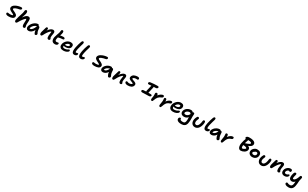

<svg xmlns="http://www.w3.org/2000/svg" viewBox="782 -4836 14769 9208"><g transform="rotate(30 8166.5 -232.0)"><path d="M208 -48.8Q123 -48.8 82.5 -75.9Q42 -103 49.8 -146Q54.2 -166 68.8 -178Q83.5 -189.9 106.9 -189.9Q118.7 -189.9 150.4 -182.4Q182.1 -174.8 219.2 -174.8Q273.4 -174.8 309.1 -182.4Q344.7 -189.9 376 -206.1Q374.5 -222.7 355.7 -238.8Q336.9 -254.9 309.1 -268.8Q281.2 -282.7 248.3 -298.1Q215.3 -313.5 184.1 -332.8Q152.8 -352.1 128.7 -374.3Q104.5 -396.5 93 -428.2Q81.5 -460 88.9 -497.1Q96.7 -535.2 123.8 -569.8Q150.9 -604.5 189.7 -630.1Q228.5 -655.8 274.7 -676.8Q320.8 -697.8 368.2 -710.7Q415.5 -723.6 458.5 -730.7Q501.5 -737.8 535.2 -737.8Q573.7 -737.8 587.9 -718.5Q602.1 -699.2 596.2 -668Q591.8 -646 575 -630.9Q558.1 -615.7 529.8 -610.8Q386.7 -586.4 308.1 -551Q229.5 -515.6 222.2 -476.1Q218.8 -460.4 234.9 -445.6Q251 -430.7 278.6 -417Q306.2 -403.3 340.1 -388.2Q374 -373 407.2 -354Q440.4 -335 466.6 -313Q492.7 -291 505.6 -260Q518.6 -229 511.2 -192.9Q496.6 -120.1 417.5 -84.5Q338.4 -48.8 208 -48.8Z M659.2 30.8Q623.5 30.8 606.2 -5.9Q588.9 -42.5 600.1 -98.1Q617.7 -185.1 643.6 -270.5Q669.4 -356 694.6 -429Q719.7 -502 730 -542Q738.8 -579.1 743.9 -625Q749 -670.9 752.9 -688Q757.8 -709.5 774.7 -724.1Q791.5 -738.8 818.4 -738.8Q843.8 -738.3 860.6 -719.5Q877.4 -700.7 883.3 -659.4Q889.2 -618.2 872.1 -551.8Q862.3 -515.1 835.2 -438.7Q808.1 -362.3 796.4 -324.2Q930.7 -525.9 1048.3 -525.9Q1092.8 -525.9 1119.6 -506.8Q1146.5 -487.8 1157.2 -451.9Q1168 -416 1168.9 -364.3Q1169.9 -312.5 1163.1 -247.1Q1158.7 -200.2 1158.2 -165.5Q1157.7 -130.9 1161.6 -106.4Q1165.5 -82 1168.9 -69.6Q1172.4 -57.1 1179.2 -38.1Q1186.5 -19 1182.1 2.9Q1177.7 26.4 1159.2 41.3Q1140.6 56.2 1112.3 56.2Q1083.5 56.2 1063.7 38.6Q1043.9 21 1035.2 -8.3Q1026.4 -37.6 1022.9 -75.7Q1019.5 -113.8 1024.4 -154.8Q1032.2 -252.9 1030.3 -298.6Q1028.3 -344.2 1017.1 -375Q975.1 -364.7 897 -269.5Q818.8 -174.3 728 -15.1Q712.4 10.7 696 20.8Q679.7 30.8 659.2 30.8Z M1386.2 73.2Q1313 73.2 1276.9 23.2Q1240.7 -26.9 1255.9 -100.1Q1268.1 -160.6 1305.9 -222.7Q1343.8 -284.7 1394.5 -332.8Q1445.3 -380.9 1507.6 -411.4Q1569.8 -441.9 1627.9 -441.9Q1659.7 -441.9 1677 -423.8Q1694.3 -405.8 1689.9 -373Q1693.8 -374 1701.2 -374Q1730.5 -374 1749.5 -351.8Q1768.6 -329.6 1771 -297.9Q1771.5 -292.5 1773.2 -267.1Q1774.9 -241.7 1775.4 -236.3Q1775.9 -231 1777.8 -209.7Q1779.8 -188.5 1781 -182.1Q1782.2 -175.8 1785.2 -157.7Q1788.1 -139.6 1791 -131.6Q1793.9 -123.5 1798.3 -108.2Q1802.7 -92.8 1807.9 -82.5Q1813 -72.3 1819.8 -59.1Q1826.7 -45.9 1835 -33.2Q1845.2 -19.5 1843.3 -0.7Q1841.3 18.1 1833.3 35.4Q1825.2 52.7 1806.6 64.9Q1788.1 77.1 1765.1 77.1Q1733.4 77.1 1719.2 50.8Q1695.3 7.3 1682.1 -33Q1668.9 -73.2 1664.1 -130.9Q1633.8 -75.7 1598.1 -34.9Q1562.5 5.9 1526.1 28.8Q1489.7 51.8 1455.3 62.5Q1420.9 73.2 1386.2 73.2ZM1379.9 -77.1Q1377 -68.4 1377 -59.1Q1389.2 -54.2 1414.1 -54.2Q1471.2 -54.2 1530.8 -125.2Q1590.3 -196.3 1636.2 -327.1Q1541.5 -307.6 1469.2 -235.4Q1397 -163.1 1379.9 -77.1Z M2428.7 -41Q2367.7 -41 2348.1 -116.2Q2328.6 -191.4 2356.9 -341.8Q2372.6 -413.1 2365.7 -439Q2362.8 -439.9 2357.9 -439.9Q2332.5 -439.9 2287.6 -396Q2242.7 -352.1 2189.7 -273.9Q2136.7 -195.8 2093.8 -106Q2076.2 -68.4 2057.9 -53.2Q2039.6 -38.1 2013.7 -38.1Q1970.2 -38.1 1956.5 -83.7Q1942.9 -129.4 1958.5 -200.2Q1970.7 -261.7 1998.8 -339.6Q2026.9 -417.5 2037.6 -473.1Q2042 -495.6 2057.4 -509.3Q2072.8 -522.9 2095.7 -522.9Q2125.5 -522.9 2142.1 -499Q2158.7 -475.1 2149.9 -433.1Q2145 -403.3 2131.8 -370.1Q2194.8 -464.8 2264.4 -515.9Q2334 -566.9 2394.5 -566.9Q2455.1 -566.9 2482.2 -523.2Q2509.3 -479.5 2494.6 -410.2Q2479 -328.6 2473.1 -282Q2467.3 -235.4 2470.5 -198.5Q2473.6 -161.6 2489.7 -144Q2499.5 -133.3 2502.2 -122.1Q2504.9 -110.8 2502 -92.8Q2497.1 -70.8 2478 -55.9Q2459 -41 2428.7 -41Z M2800.8 -4.9Q2740.7 -4.9 2699 -26.6Q2657.2 -48.3 2636.7 -87.2Q2616.2 -126 2611.3 -179.7Q2606.4 -233.4 2620.6 -296.9Q2635.3 -368.7 2670.4 -458.3Q2705.6 -547.9 2715.8 -586.9Q2724.6 -624 2730 -668.2Q2735.4 -712.4 2738.8 -727.1Q2743.7 -749.5 2757.3 -761.7Q2771 -773.9 2798.8 -773.9Q2844.7 -773.9 2857.9 -730.5Q2871.1 -687 2849.6 -596.2Q2835.9 -543.9 2816.9 -496.1Q2904.3 -517.1 2992.7 -517.1Q3035.6 -517.1 3060.1 -494.9Q3084.5 -472.7 3078.6 -441.9Q3075.7 -424.8 3063.7 -414.1Q3051.8 -403.3 3032.7 -401.9Q2941.4 -396 2884.8 -387.9Q2828.1 -379.9 2770.5 -361.8Q2761.7 -330.6 2752 -283.2Q2735.8 -205.6 2754.2 -172.4Q2772.5 -139.2 2824.7 -139.2Q2849.6 -139.2 2874.5 -147Q2899.4 -154.8 2910.6 -154.8Q2933.6 -154.8 2944.3 -138.7Q2955.1 -122.6 2950.7 -95.2Q2941.4 -53.2 2901.4 -29.1Q2861.3 -4.9 2800.8 -4.9Z M3304.7 59.1Q3251 59.1 3209.5 46.9Q3168 34.7 3142.6 12.7Q3117.2 -9.3 3102.1 -39.6Q3086.9 -69.8 3085.7 -105.5Q3084.5 -141.1 3091.3 -181.2Q3101.6 -234.4 3131.8 -286.4Q3162.1 -338.4 3205.6 -379.9Q3249 -421.4 3306.9 -446.8Q3364.7 -472.2 3425.8 -472.2Q3513.2 -472.2 3555.2 -426.5Q3597.2 -380.9 3581.5 -299.8Q3573.2 -258.8 3547.6 -227.1Q3522 -195.3 3484.6 -176Q3447.3 -156.7 3403.1 -147Q3358.9 -137.2 3310.5 -137.2Q3243.7 -137.2 3212.4 -158.2Q3203.1 -111.3 3224.4 -82.3Q3245.6 -53.2 3303.7 -53.2Q3344.7 -53.2 3380.1 -61.3Q3415.5 -69.3 3438.7 -80.8Q3461.9 -92.3 3480.7 -104Q3499.5 -115.7 3515.1 -123.8Q3530.8 -131.8 3542.5 -131.8Q3566.4 -131.8 3575.9 -114.7Q3585.4 -97.7 3580.6 -71.8Q3570.3 -21.5 3489.5 18.8Q3408.7 59.1 3304.7 59.1ZM3410.6 -353Q3358.4 -353 3310.8 -317.6Q3263.2 -282.2 3235.4 -226.1Q3277.8 -220.2 3297.4 -220.2Q3356.9 -220.2 3403.6 -243.9Q3450.2 -267.6 3458.5 -304.2Q3462.9 -329.6 3451.9 -341.3Q3440.9 -353 3410.6 -353Z M3866.7 -30.8Q3846.2 -30.8 3829.6 -33.7Q3813 -36.6 3794.4 -45.9Q3775.9 -55.2 3763.2 -70.3Q3750.5 -85.4 3740.2 -112.1Q3730 -138.7 3726.8 -174.6Q3723.6 -210.4 3727.8 -262.5Q3731.9 -314.5 3744.6 -378.9Q3783.2 -564.9 3846.7 -735.8Q3859.9 -771.5 3877 -786.6Q3894 -801.8 3919.4 -801.8Q3989.3 -801.8 3967.8 -698.2Q3962.9 -673.8 3929.2 -567.6Q3895.5 -461.4 3874.5 -358.9Q3864.7 -309.1 3860.1 -273.2Q3855.5 -237.3 3855.7 -216.3Q3856 -195.3 3860.4 -183.1Q3864.7 -170.9 3871.1 -167Q3877.4 -163.1 3886.7 -163.1Q3912.6 -163.1 3937.7 -173.1Q3962.9 -183.1 3974.6 -183.1Q3996.6 -183.1 4005.9 -168.7Q4015.1 -154.3 4010.7 -130.9Q4002.4 -86.4 3960.7 -58.6Q3918.9 -30.8 3866.7 -30.8Z M4228 -17.1Q4207 -17.1 4189.7 -20.3Q4172.4 -23.4 4153.6 -33Q4134.8 -42.5 4121.6 -58.1Q4108.4 -73.7 4098.1 -101.1Q4087.9 -128.4 4084.7 -165.3Q4081.5 -202.1 4085.7 -255.6Q4089.8 -309.1 4103 -375Q4138.7 -549.3 4203.1 -722.2Q4216.8 -757.8 4233.4 -772.9Q4250 -788.1 4274.9 -788.1Q4343.8 -788.1 4322.8 -684.1Q4317.4 -656.7 4302.2 -610.4Q4287.1 -564 4267.6 -497.3Q4248 -430.7 4232.9 -355Q4222.2 -302.7 4217.5 -264.9Q4212.9 -227.1 4212.9 -204.8Q4212.9 -182.6 4217.5 -169.9Q4222.2 -157.2 4228.3 -153.1Q4234.4 -148.9 4244.1 -148.9Q4275.9 -148.9 4306.2 -161.9Q4336.4 -174.8 4350.1 -174.8Q4371.1 -174.8 4382.3 -160.9Q4393.6 -147 4389.2 -124Q4379.4 -76.7 4332.8 -46.9Q4286.1 -17.1 4228 -17.1Z M4962.4 -48.8Q4877.4 -48.8 4836.9 -75.9Q4796.4 -103 4804.2 -146Q4808.6 -166 4823.2 -178Q4837.9 -189.9 4861.3 -189.9Q4873 -189.9 4904.8 -182.4Q4936.5 -174.8 4973.6 -174.8Q5027.8 -174.8 5063.5 -182.4Q5099.1 -189.9 5130.4 -206.1Q5128.9 -222.7 5110.1 -238.8Q5091.3 -254.9 5063.5 -268.8Q5035.6 -282.7 5002.7 -298.1Q4969.7 -313.5 4938.5 -332.8Q4907.2 -352.1 4883.1 -374.3Q4858.9 -396.5 4847.4 -428.2Q4835.9 -460 4843.3 -497.1Q4851.1 -535.2 4878.2 -569.8Q4905.3 -604.5 4944.1 -630.1Q4982.9 -655.8 5029.1 -676.8Q5075.2 -697.8 5122.6 -710.7Q5169.9 -723.6 5212.9 -730.7Q5255.9 -737.8 5289.6 -737.8Q5328.1 -737.8 5342.3 -718.5Q5356.4 -699.2 5350.6 -668Q5346.2 -646 5329.3 -630.9Q5312.5 -615.7 5284.2 -610.8Q5141.1 -586.4 5062.5 -551Q4983.9 -515.6 4976.6 -476.1Q4973.1 -460.4 4989.3 -445.6Q5005.4 -430.7 5033 -417Q5060.5 -403.3 5094.5 -388.2Q5128.4 -373 5161.6 -354Q5194.8 -335 5220.9 -313Q5247.1 -291 5260 -260Q5272.9 -229 5265.6 -192.9Q5251 -120.1 5171.9 -84.5Q5092.8 -48.8 4962.4 -48.8Z M5463.4 7.8Q5390.6 7.8 5354 -39.6Q5317.4 -86.9 5331.5 -152.8Q5344.7 -221.2 5398.9 -285.4Q5453.1 -349.6 5530 -389.4Q5606.9 -429.2 5682.6 -429.2Q5737.3 -429.2 5745.6 -393.1Q5757.3 -395 5763.7 -395Q5795.9 -395 5816.4 -375.2Q5836.9 -355.5 5839.4 -324.2Q5839.8 -319.3 5841.6 -290.8Q5843.3 -262.2 5843.8 -257.6Q5844.2 -252.9 5846.2 -228.8Q5848.1 -204.6 5849.4 -198.5Q5850.6 -192.4 5853.5 -172.1Q5856.4 -151.9 5859.4 -143.3Q5862.3 -134.8 5866.9 -117.7Q5871.6 -100.6 5876.7 -89.4Q5881.8 -78.1 5888.9 -63.2Q5896 -48.3 5904.3 -34.2Q5915 -17.1 5915 3.4Q5915 23.9 5906.5 41.5Q5897.9 59.1 5879.2 71Q5860.4 83 5836.4 83Q5801.3 83 5781.7 51.8Q5752.9 2.4 5738.8 -41.3Q5724.6 -85 5721.7 -151.9Q5667.5 -68.4 5599.6 -30.3Q5531.7 7.8 5463.4 7.8ZM5452.6 -124V-123Q5464.8 -118.2 5489.3 -118.2Q5540.5 -118.2 5593.3 -169.2Q5646 -220.2 5685.5 -314Q5592.3 -295.9 5529.1 -242.7Q5465.8 -189.5 5452.6 -124Z M6479 73.2Q6414.6 73.2 6394.5 -3.7Q6374.5 -80.6 6403.8 -232.9Q6416 -302.2 6414.1 -321.8Q6412.6 -321.8 6409.4 -322.5Q6406.2 -323.2 6404.8 -323.2Q6364.3 -323.2 6284.7 -226.8Q6205.1 -130.4 6142.1 2.9Q6122.1 43.9 6105 58.6Q6087.9 73.2 6062 73.2Q6018.6 73.2 6004.6 27.8Q5990.7 -17.6 6005.9 -86.9Q6020 -155.8 6052 -242.7Q6084 -329.6 6095.2 -384.8Q6099.6 -411.1 6115.5 -425Q6131.3 -439 6157.2 -439Q6184.1 -439 6199.5 -415.3Q6214.8 -391.6 6206.1 -349.1Q6205.1 -341.8 6203.4 -334Q6201.7 -326.2 6200.2 -320.1Q6198.7 -314 6196 -305.4Q6193.4 -296.9 6191.9 -292Q6190.4 -287.1 6186.5 -277.3Q6182.6 -267.6 6181.2 -263.7Q6179.7 -259.8 6175 -248.3Q6170.4 -236.8 6168.9 -232.9Q6238.3 -337.9 6310.8 -394Q6383.3 -450.2 6443.8 -450.2Q6505.4 -450.2 6529.5 -408.7Q6553.7 -367.2 6539.1 -294.9Q6523.4 -213.9 6517.3 -166.7Q6511.2 -119.6 6514.2 -84.5Q6517.1 -49.3 6532.2 -32.2Q6553.2 -9.8 6546.9 23.9Q6542.5 45.9 6524.2 59.6Q6505.9 73.2 6479 73.2Z M6818.4 -40Q6726.1 -40 6682.9 -74Q6639.6 -107.9 6648.9 -152.8Q6651.9 -170.9 6665.5 -182.9Q6679.2 -194.8 6699.2 -194.8Q6710.9 -194.8 6723.9 -190.2Q6736.8 -185.5 6747.6 -179.9Q6758.3 -174.3 6779.1 -169.7Q6799.8 -165 6826.2 -165Q6884.3 -165 6923.1 -180.4Q6961.9 -195.8 6990.2 -230Q6983.9 -243.7 6963.9 -255.9Q6943.8 -268.1 6918 -277.8Q6892.1 -287.6 6862.5 -298.3Q6833 -309.1 6806.2 -323.5Q6779.3 -337.9 6758.8 -356.2Q6738.3 -374.5 6729.2 -402.3Q6720.2 -430.2 6727.1 -464.8Q6736.3 -513.2 6767.6 -550Q6798.8 -586.9 6842.8 -607.9Q6886.7 -628.9 6936.3 -638.9Q6985.8 -648.9 7037.1 -647.9Q7089.4 -647.5 7114 -621.6Q7138.7 -595.7 7133.3 -561Q7128.9 -539.6 7114.7 -527.3Q7100.6 -515.1 7080.1 -515.1Q7071.8 -515.1 7053.2 -517.1Q7034.7 -519 7019 -519Q6895.5 -519 6846.2 -445.8Q6850.6 -430.2 6869.4 -417.5Q6888.2 -404.8 6914.1 -395.5Q6939.9 -386.2 6970 -376.5Q7000 -366.7 7027.8 -353.5Q7055.7 -340.3 7077.1 -323Q7098.6 -305.7 7108.4 -278.1Q7118.2 -250.5 7111.3 -214.8Q7102.1 -168.9 7074.7 -134.5Q7047.4 -100.1 7007.3 -79.8Q6967.3 -59.6 6919.9 -49.8Q6872.6 -40 6818.4 -40Z M7598.6 -96.2Q7550.8 -96.2 7529.5 -115.5Q7508.3 -134.8 7513.7 -166Q7523.9 -212.4 7575.7 -219.2Q7668 -230.5 7738.3 -231.9Q7731 -252 7735.4 -279.8Q7747.1 -336.4 7772.9 -439.5Q7798.8 -542.5 7806.6 -581.1Q7807.1 -584.5 7808.6 -590.3Q7810.1 -596.2 7810.5 -598.1Q7788.1 -596.2 7759.3 -593.3Q7730.5 -590.3 7710.9 -588.6Q7691.4 -586.9 7674.3 -586.9Q7635.3 -586.9 7619.9 -604.7Q7604.5 -622.6 7609.4 -651.9Q7614.7 -675.3 7636 -691.9Q7657.2 -708.5 7689.5 -712.9Q7883.3 -740.2 8069.3 -740.2Q8117.2 -740.2 8135.3 -724.9Q8153.3 -709.5 8147.5 -679.2Q8140.6 -643.1 8107.2 -625Q8073.7 -606.9 8023.4 -606.9Q7986.3 -606.9 7932.6 -605Q7939 -585.9 7934.6 -564Q7930.7 -544.4 7904.1 -439.7Q7877.4 -335 7862.3 -255.9Q7858.9 -241.2 7855.5 -232.9Q7872.1 -232.9 7910.9 -232.4Q7949.7 -231.9 7972.7 -231.9Q8025.9 -231.9 8043.2 -215.8Q8060.5 -199.7 8055.7 -171.9Q8049.8 -140.6 8019.8 -123.8Q7989.7 -106.9 7938.5 -106.9Q7850.6 -106.9 7735.6 -101.6Q7620.6 -96.2 7598.6 -96.2Z M8185.1 26.9Q8155.3 26.9 8137.7 -2.9Q8120.1 -32.7 8128.4 -73.2Q8162.1 -239.7 8151.4 -318.8Q8148.4 -347.2 8147.9 -357.9Q8147.5 -368.7 8150.4 -384.8Q8154.8 -404.8 8171.1 -417.5Q8187.5 -430.2 8210 -430.2Q8246.1 -430.2 8264.6 -408.2Q8283.2 -386.2 8285.2 -332Q8344.7 -407.2 8411.1 -450.2Q8477.5 -493.2 8530.3 -493.2Q8562.5 -493.2 8577.6 -473.1Q8592.8 -453.1 8586.4 -418.9Q8579.6 -377.9 8531.2 -358.9Q8418.9 -316.4 8358.6 -248Q8298.3 -179.7 8262.2 -67.9Q8243.2 -10.7 8228.5 8.1Q8213.9 26.9 8185.1 26.9Z M8673.8 82Q8643.6 82 8626 52.5Q8608.4 22.9 8616.7 -17.1Q8659.7 -234.9 8645 -320.8Q8637.2 -358.4 8641.6 -384.8Q8645 -403.3 8660.9 -414.6Q8676.8 -425.8 8697.8 -425.8Q8740.2 -425.8 8757.8 -391.8Q8775.4 -357.9 8771 -272Q8826.2 -353.5 8893.3 -396.7Q8960.4 -439.9 9019 -439.9Q9089.8 -439.9 9074.7 -360.8Q9066.4 -319.3 9012.7 -306.2Q8965.3 -293.5 8927.5 -272.5Q8889.6 -251.5 8863.8 -226.6Q8837.9 -201.7 8816.2 -165.8Q8794.4 -129.9 8780.3 -95.5Q8766.1 -61 8751 -13.2Q8731.9 43.9 8717 63Q8702.1 82 8673.8 82Z M9326.7 -30.8Q9281.7 -30.8 9244.9 -40.3Q9208 -49.8 9182.6 -66.9Q9157.2 -84 9139.2 -108.2Q9121.1 -132.3 9113.3 -161.1Q9105.5 -189.9 9104 -223.1Q9102.5 -256.3 9110.4 -292Q9122.1 -350.1 9153.3 -405.8Q9184.6 -461.4 9229.2 -505.6Q9273.9 -549.8 9333.7 -576.9Q9393.6 -604 9456.5 -604Q9549.3 -604 9595.2 -554Q9641.1 -503.9 9623.5 -417Q9614.7 -372.6 9587.9 -337.9Q9561 -303.2 9522 -282.7Q9482.9 -262.2 9436.8 -251.7Q9390.6 -241.2 9339.4 -241.2Q9263.7 -241.2 9234.4 -267.1Q9210.4 -147.9 9328.6 -147.9Q9380.9 -147.9 9425.8 -160.9Q9470.7 -173.8 9495.1 -189Q9519.5 -204.1 9543.2 -217Q9566.9 -230 9581.5 -230Q9605 -230 9614.5 -213.9Q9624 -197.8 9619.6 -170.9Q9608.4 -118.2 9523.2 -74.5Q9438 -30.8 9326.7 -30.8ZM9442.4 -481Q9387.7 -481 9337.2 -440.7Q9286.6 -400.4 9257.3 -337.9Q9260.7 -337.9 9284.9 -333.5Q9309.1 -329.1 9330.6 -329.1Q9395.5 -329.1 9442.4 -354.7Q9489.3 -380.4 9497.6 -420.9Q9509.8 -481 9442.4 -481Z M9969.2 283.2Q9926.8 283.2 9890.6 278.6Q9854.5 273.9 9828.6 265.6Q9802.7 257.3 9781.5 246.1Q9760.3 234.9 9747.3 221.7Q9734.4 208.5 9724.6 194.1Q9714.8 179.7 9712.2 165Q9709.5 150.4 9707.8 136.5Q9706.1 122.6 9710 109.9Q9716.3 75.2 9738.8 55.7Q9761.2 36.1 9793 36.1Q9831.5 36.1 9830.1 74.2Q9824.7 111.8 9861.8 133.3Q9898.9 154.8 9983.4 154.8Q10043.9 154.8 10073.5 129.4Q10103 104 10114.3 51.8Q10121.1 16.6 10123.8 -19.5Q10126.5 -55.7 10126.2 -75.2Q10126 -94.7 10123.8 -136.7Q10121.6 -178.7 10121.1 -191.9Q10045.9 -87.9 9912.1 -87.9Q9801.3 -87.9 9749 -147Q9696.8 -206.1 9715.3 -299.8Q9729.5 -370.1 9779.1 -426.3Q9828.6 -482.4 9897.7 -512.2Q9966.8 -542 10041 -542Q10090.8 -542 10120.1 -525.6Q10149.4 -509.3 10159.2 -481.9Q10176.3 -499 10207 -499Q10241.7 -499 10256.3 -473.9Q10271 -448.7 10266.1 -414.1Q10260.3 -353.5 10260 -291Q10259.8 -228.5 10262.7 -180.7Q10265.6 -132.8 10261.2 -64.2Q10256.8 4.4 10242.2 77.1Q10221.7 180.2 10151.9 231.7Q10082 283.2 9969.2 283.2ZM9839.4 -285.2Q9832.5 -251 9852.3 -231.4Q9872.1 -211.9 9918 -211.9Q9984.4 -211.9 10038.3 -252.4Q10092.3 -293 10122.1 -371.1H10120.1Q10110.4 -371.1 10103.8 -375.7Q10097.2 -380.4 10092.5 -387.2Q10087.9 -394 10082 -400.9Q10076.2 -407.7 10064.7 -412.4Q10053.2 -417 10036.1 -417Q9994.6 -417 9950.9 -397.7Q9907.2 -378.4 9876.5 -347.7Q9845.7 -316.9 9839.4 -285.2Z M10606 85.9Q10569.3 85.9 10537.4 76.7Q10505.4 67.4 10481.2 50.5Q10457 33.7 10438.2 10.7Q10419.4 -12.2 10407.7 -39.8Q10396 -67.4 10389.9 -98.1Q10383.8 -128.9 10384.3 -161.6Q10384.8 -194.3 10391.6 -227.1Q10409.2 -313.5 10457 -393.1Q10473.1 -424.8 10510.7 -424.8Q10543.5 -424.8 10560.1 -403.1Q10576.7 -381.3 10569.8 -348.1Q10567.4 -334.5 10547.6 -294.2Q10527.8 -253.9 10520 -215.8Q10504.4 -138.7 10527.6 -89.8Q10550.8 -41 10609.9 -41Q10666.5 -41 10709 -97.9Q10751.5 -154.8 10772 -261.2Q10778.3 -291 10782 -324.5Q10785.6 -357.9 10787.6 -368.2Q10793.9 -397.5 10808.1 -411.6Q10822.3 -425.8 10850.6 -425.8Q10890.6 -425.8 10904.8 -385.7Q10918.9 -345.7 10902.8 -253.9Q10869.1 -85.9 10791.5 0Q10713.9 85.9 10606 85.9Z M11161.6 -30.8Q11141.1 -30.8 11124.5 -33.7Q11107.9 -36.6 11089.4 -45.9Q11070.8 -55.2 11058.1 -70.3Q11045.4 -85.4 11035.2 -112.1Q11024.9 -138.7 11021.7 -174.6Q11018.6 -210.4 11022.7 -262.5Q11026.9 -314.5 11039.6 -378.9Q11078.1 -564.9 11141.6 -735.8Q11154.8 -771.5 11171.9 -786.6Q11189 -801.8 11214.4 -801.8Q11284.2 -801.8 11262.7 -698.2Q11257.8 -673.8 11224.1 -567.6Q11190.4 -461.4 11169.4 -358.9Q11159.7 -309.1 11155 -273.2Q11150.4 -237.3 11150.6 -216.3Q11150.9 -195.3 11155.3 -183.1Q11159.7 -170.9 11166 -167Q11172.4 -163.1 11181.6 -163.1Q11207.5 -163.1 11232.7 -173.1Q11257.8 -183.1 11269.5 -183.1Q11291.5 -183.1 11300.8 -168.7Q11310.1 -154.3 11305.7 -130.9Q11297.4 -86.4 11255.6 -58.6Q11213.9 -30.8 11161.6 -30.8Z M11474.1 7.8Q11401.4 7.8 11364.7 -39.6Q11328.1 -86.9 11342.3 -152.8Q11355.5 -221.2 11409.7 -285.4Q11463.9 -349.6 11540.8 -389.4Q11617.7 -429.2 11693.4 -429.2Q11748 -429.2 11756.3 -393.1Q11768.1 -395 11774.4 -395Q11806.6 -395 11827.1 -375.2Q11847.7 -355.5 11850.1 -324.2Q11850.6 -319.3 11852.3 -290.8Q11854 -262.2 11854.5 -257.6Q11855 -252.9 11856.9 -228.8Q11858.9 -204.6 11860.1 -198.5Q11861.3 -192.4 11864.3 -172.1Q11867.2 -151.9 11870.1 -143.3Q11873 -134.8 11877.7 -117.7Q11882.3 -100.6 11887.5 -89.4Q11892.6 -78.1 11899.7 -63.2Q11906.7 -48.3 11915 -34.2Q11925.8 -17.1 11925.8 3.4Q11925.8 23.9 11917.2 41.5Q11908.7 59.1 11889.9 71Q11871.1 83 11847.2 83Q11812 83 11792.5 51.8Q11763.7 2.4 11749.5 -41.3Q11735.4 -85 11732.4 -151.9Q11678.2 -68.4 11610.4 -30.3Q11542.5 7.8 11474.1 7.8ZM11463.4 -124V-123Q11475.6 -118.2 11500 -118.2Q11551.3 -118.2 11604 -169.2Q11656.7 -220.2 11696.3 -314Q11603 -295.9 11539.8 -242.7Q11476.6 -189.5 11463.4 -124Z M12077.6 82Q12047.4 82 12029.8 52.5Q12012.2 22.9 12020.5 -17.1Q12063.5 -234.9 12048.8 -320.8Q12041 -358.4 12045.4 -384.8Q12048.8 -403.3 12064.7 -414.6Q12080.6 -425.8 12101.6 -425.8Q12144 -425.8 12161.6 -391.8Q12179.2 -357.9 12174.8 -272Q12230 -353.5 12297.1 -396.7Q12364.3 -439.9 12422.9 -439.9Q12493.7 -439.9 12478.5 -360.8Q12470.2 -319.3 12416.5 -306.2Q12369.1 -293.5 12331.3 -272.5Q12293.5 -251.5 12267.6 -226.6Q12241.7 -201.7 12220 -165.8Q12198.2 -129.9 12184.1 -95.5Q12169.9 -61 12154.8 -13.2Q12135.7 43.9 12120.8 63Q12106 82 12077.6 82Z M13073.2 -39.1Q13023.4 -39.1 12987.8 -66.9Q12952.1 -94.7 12935.5 -141.4Q12918.9 -188 12915.3 -249.3Q12911.6 -310.5 12926.3 -377.9Q12943.8 -466.3 12961.2 -523.7Q12978.5 -581.1 13010.3 -658.2H13007.8Q12984.4 -658.2 12972.7 -672.6Q12960.9 -687 12965.8 -710.9Q12983.9 -797.9 13141.1 -797.9Q13253.9 -797.9 13332 -774.9Q13410.2 -752 13448 -703.6Q13485.8 -655.3 13472.2 -585.9Q13462.4 -541 13414.6 -496.6Q13366.7 -452.1 13270 -417Q13339.4 -393.6 13364.7 -349.1Q13390.1 -304.7 13379.9 -251Q13370.1 -203.1 13337.2 -162.1Q13304.2 -121.1 13260 -95Q13215.8 -68.8 13166.7 -54Q13117.7 -39.1 13073.2 -39.1ZM13129.9 -633.8Q13086.9 -510.7 13073.2 -453.1Q13124 -466.3 13178.7 -486.1Q13233.4 -505.9 13278.6 -531.2Q13323.7 -556.6 13327.1 -576.2Q13335.4 -616.7 13286.9 -638.2Q13238.3 -659.7 13135.3 -661.1Q13134.8 -654.8 13129.9 -633.8ZM13251 -261.2Q13256.8 -293.9 13202.4 -314.9Q13147.9 -335.9 13049.8 -335.9Q13039.1 -256.3 13050 -212.2Q13061 -168 13086.9 -168Q13115.7 -168 13152.8 -182.4Q13189.9 -196.8 13218.3 -219Q13246.6 -241.2 13251 -261.2Z M13704.6 -47.9Q13629.4 -47.9 13574.7 -81.5Q13520 -115.2 13497.8 -169.9Q13475.6 -224.6 13487.8 -288.1Q13496.6 -331.5 13523.4 -371.1Q13550.3 -410.6 13584.7 -437.3Q13619.1 -463.9 13657 -479.5Q13694.8 -495.1 13726.6 -495.1Q13752.4 -495.1 13768.6 -486.8Q13770 -486.8 13773.2 -487.3Q13776.4 -487.8 13777.8 -487.8Q13850.1 -487.8 13897.9 -454.6Q13945.8 -421.4 13962.4 -367.4Q13979 -313.5 13965.8 -247.1Q13946.8 -152.8 13874.8 -100.3Q13802.7 -47.9 13704.6 -47.9ZM13612.8 -269Q13603.5 -226.1 13631.1 -200Q13658.7 -173.8 13713.4 -173.8Q13762.2 -173.8 13796.9 -200Q13831.5 -226.1 13840.8 -270Q13850.1 -313.5 13829.8 -339.8Q13809.6 -366.2 13766.6 -366.2Q13742.7 -366.2 13724.6 -357.2Q13706.5 -348.1 13681.6 -327.1Q13658.2 -307.1 13646 -299.1Q13633.8 -291 13619.6 -288.1Q13618.2 -285.2 13612.8 -269Z M14282.2 85.9Q14245.6 85.9 14213.6 76.7Q14181.6 67.4 14157.5 50.5Q14133.3 33.7 14114.5 10.7Q14095.7 -12.2 14084 -39.8Q14072.3 -67.4 14066.2 -98.1Q14060.1 -128.9 14060.5 -161.6Q14061 -194.3 14067.9 -227.1Q14085.4 -313.5 14133.3 -393.1Q14149.4 -424.8 14187 -424.8Q14219.7 -424.8 14236.3 -403.1Q14252.9 -381.3 14246.1 -348.1Q14243.7 -334.5 14223.9 -294.2Q14204.1 -253.9 14196.3 -215.8Q14180.7 -138.7 14203.9 -89.8Q14227.1 -41 14286.1 -41Q14342.8 -41 14385.3 -97.9Q14427.7 -154.8 14448.2 -261.2Q14454.6 -291 14458.3 -324.5Q14461.9 -357.9 14463.9 -368.2Q14470.2 -397.5 14484.4 -411.6Q14498.5 -425.8 14526.9 -425.8Q14566.9 -425.8 14581.1 -385.7Q14595.2 -345.7 14579.1 -253.9Q14545.4 -85.9 14467.8 0Q14390.1 85.9 14282.2 85.9Z M15150.9 -41Q15089.8 -41 15070.3 -116.2Q15050.8 -191.4 15079.1 -341.8Q15094.7 -413.1 15087.9 -439Q15085 -439.9 15080.1 -439.9Q15054.7 -439.9 15009.8 -396Q14964.8 -352.1 14911.9 -273.9Q14858.9 -195.8 14815.9 -106Q14798.3 -68.4 14780 -53.2Q14761.7 -38.1 14735.8 -38.1Q14692.4 -38.1 14678.7 -83.7Q14665 -129.4 14680.7 -200.2Q14692.9 -261.7 14720.9 -339.6Q14749 -417.5 14759.8 -473.1Q14764.2 -495.6 14779.5 -509.3Q14794.9 -522.9 14817.9 -522.9Q14847.7 -522.9 14864.3 -499Q14880.9 -475.1 14872.1 -433.1Q14867.2 -403.3 14854 -370.1Q14917 -464.8 14986.6 -515.9Q15056.2 -566.9 15116.7 -566.9Q15177.2 -566.9 15204.3 -523.2Q15231.4 -479.5 15216.8 -410.2Q15201.2 -328.6 15195.3 -282Q15189.5 -235.4 15192.6 -198.5Q15195.8 -161.6 15211.9 -144Q15221.7 -133.3 15224.4 -122.1Q15227.1 -110.8 15224.1 -92.8Q15219.2 -70.8 15200.2 -55.9Q15181.2 -41 15150.9 -41Z M15495.6 -35.2Q15427.7 -35.2 15382.3 -64.9Q15336.9 -94.7 15320.3 -144.8Q15303.7 -194.8 15316.4 -256.8Q15336.9 -359.4 15419.7 -426.8Q15502.4 -494.1 15601.6 -494.1Q15642.6 -494.1 15667.5 -470.2Q15692.4 -446.3 15683.6 -402.8Q15671.4 -340.8 15622.6 -340.8Q15609.4 -340.8 15596.9 -351.8Q15584.5 -362.8 15569.3 -362.8Q15525.4 -362.8 15487.5 -326.9Q15449.7 -291 15440.4 -244.1Q15433.1 -204.1 15450.9 -179.9Q15468.8 -155.8 15510.7 -155.8Q15540 -155.8 15562.5 -161.9Q15585 -168 15597.9 -176.5Q15610.8 -185.1 15621.1 -193.4Q15631.3 -201.7 15642.1 -207.8Q15652.8 -213.9 15664.6 -213.9Q15685.5 -213.9 15695.1 -200.4Q15704.6 -187 15699.7 -160.2Q15688 -102.5 15631.8 -68.8Q15575.7 -35.2 15495.6 -35.2Z M15939.5 337.9Q15827.6 337.9 15772.7 302.7Q15717.8 267.6 15727.5 219.2Q15737.8 168.9 15787.6 168.9Q15800.3 168.9 15813.5 174.8Q15826.7 180.7 15838.9 188Q15851.1 195.3 15878.9 201.2Q15906.7 207 15945.3 207Q16054.2 207 16079.6 82Q16083.5 61.5 16086.4 39.8Q16089.4 18.1 16090.6 4.2Q16091.8 -9.8 16094 -35.4Q16096.2 -61 16097.2 -73.2Q16022.5 11.2 15938.5 11.2Q15839.8 11.2 15800 -58.8Q15760.3 -128.9 15788.6 -272.9Q15798.8 -324.2 15810.5 -358.4Q15822.3 -392.6 15835.7 -410.2Q15849.1 -427.7 15862.5 -434.3Q15876 -440.9 15893.6 -440.9Q15967.8 -440.9 15949.2 -357.9Q15921.9 -248.5 15919.4 -237.8Q15900.9 -146.5 15926.8 -126Q15936.5 -119.1 15950.2 -119.1Q16006.8 -119.1 16059.8 -194.3Q16112.8 -269.5 16148.4 -386.2Q16158.7 -417 16171.9 -429Q16185.1 -440.9 16210.4 -440.9Q16247.1 -440.9 16264.4 -412.6Q16281.7 -384.3 16265.1 -328.1Q16247.1 -270.5 16238.5 -215.6Q16230 -160.6 16229 -121.3Q16228 -82 16222.2 -20Q16216.3 42 16203.6 105Q16158.2 337.9 15939.5 337.9Z"/></g></svg>

Font: Shantell Sans Irregular Bouncy
Style: Italic
Weight: 600
Italic angle: -11.31°
Designer: Stephen Nixon, Anya Danilova, Shantell Martin
Foundry: Arrow Type
Version: Version 1.006;[9816181b4]